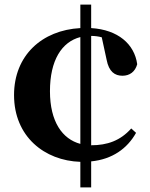

<svg xmlns="http://www.w3.org/2000/svg" viewBox="-20 -762 650 834"><path d="M376 52V-61C468 -70 533 -117 571 -185L550 -204C503 -151 446 -131 376 -131V-606C392 -606 407 -604 422 -600L443 -503C453 -450 479 -433 512 -433C543 -433 567 -450 576 -483C564 -571 492 -633 376 -640V-742H329V-640C162 -631 41 -521 41 -349C41 -169 173 -64 329 -59V52ZM329 -137C251 -158 197 -233 197 -366C197 -500 248 -580 329 -601Z"/></svg>

Font: GenKiMin2 TW H
Style: Regular
Weight: 900
Version: Version 2.100;PS 2.1;hotconv 16.6.51;makeotf.lib2.5.65220 DE